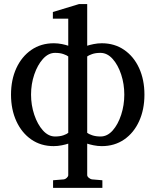

<svg xmlns="http://www.w3.org/2000/svg" viewBox="-20 -707 766 945"><path d="M690.9 -241.2Q690.9 -168 664.8 -110.6Q638.7 -53.2 591.3 -20.5Q543.9 12.2 481 12.2Q460.9 12.2 440.7 8.1Q420.4 3.9 409.2 0V154.8Q409.2 161.6 417.2 168.2Q425.3 174.8 432.1 175.8L483.9 180.2V217.8H241.2V180.2L294.9 175.8Q301.8 174.8 308.8 168.2Q315.9 161.6 315.9 154.8V0Q304.7 3.9 284.4 8.1Q264.2 12.2 244.1 12.2Q181.2 12.2 134 -20.5Q86.9 -53.2 60.5 -110.6Q34.2 -168 34.2 -241.2Q34.2 -314.5 60.5 -371.6Q86.9 -428.7 134.3 -461.4Q181.6 -494.1 245.1 -494.1Q265.1 -494.1 285.2 -490Q305.2 -485.8 315.9 -481.9V-615.2H240.2V-647.9L369.1 -687H409.2V-481.9Q420.4 -485.8 440.7 -490Q460.9 -494.1 481 -494.1Q543.9 -494.1 591.3 -461.4Q638.7 -428.7 664.8 -371.6Q690.9 -314.5 690.9 -241.2ZM591.8 -241.2Q591.8 -293.5 576.4 -340.3Q561 -387.2 534.4 -417Q507.8 -446.8 474.1 -446.8Q450.2 -446.8 433.1 -440.7Q416 -434.6 409.2 -429.2V-53.2Q416 -47.4 433.6 -41.3Q451.2 -35.2 475.1 -35.2Q508.3 -35.2 534.7 -64.9Q561 -94.7 576.4 -142.1Q591.8 -189.5 591.8 -241.2ZM315.9 -53.2V-429.2Q309.6 -434.6 292.5 -440.7Q275.4 -446.8 251 -446.8Q218.3 -446.8 191.4 -417Q164.6 -387.2 148.7 -340.3Q132.8 -293.5 132.8 -241.2Q132.8 -189.5 148.7 -142.1Q164.6 -94.7 191.4 -64.9Q218.3 -35.2 251 -35.2Q275.4 -35.2 292.5 -41.3Q309.6 -47.4 315.9 -53.2Z"/></svg>

Font: Charis
Style: Regular
Weight: 400
Designer: Walt Agee, Miriam Martin, Annie Olsen, Victor Gaultney, Lorna Priest, Alan Ward, Bob Hallissy, Martin Hosken, Sharon Cor
Foundry: SIL Global
Version: Version 7.000